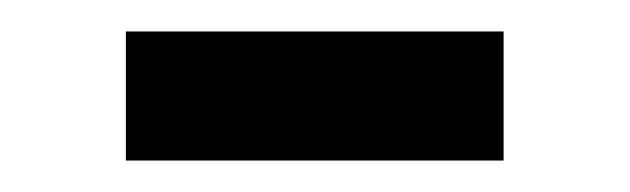

<svg xmlns="http://www.w3.org/2000/svg" viewBox="-20 -585 400 122"><path d="M60 -565H300V-483H60Z"/></svg>

Font: FiraGO
Style: Regular
Weight: 400
Designer: bBox Type
Foundry: bBox Type GmbH
Version: Version 1.001;April 20, 2020;FontCreator 12.0.0.2555 64-bit